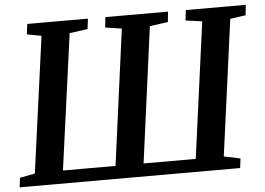

<svg xmlns="http://www.w3.org/2000/svg" viewBox="-52 -812 1213 880"><g transform="rotate(-5 554.5 -371.5)"><path d="M3.5 0 9 -43.5 78.5 -57 164 -683 97.5 -695.5 103.5 -743H382.5L377 -695.5L293.5 -684L208 -59.5H450L533.5 -684L458 -695.5L463 -743H751L746.5 -695.5L662.5 -684L579 -59.5H819L903.5 -685L827.5 -695.5L833 -743H1109L1104 -695.5L1032.5 -685L948 -59.5L1023.5 -43.5L1018 0Z"/></g></svg>

Font: Merriweather 20pt SemiBold
Style: Italic
Weight: 600
Italic angle: -7.8°
Version: Version 2.101